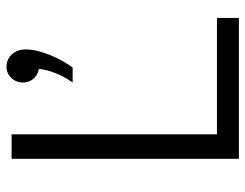

<svg xmlns="http://www.w3.org/2000/svg" viewBox="-104 -668 771 604"><g transform="rotate(-90 282.0 -365.5)"><path d="M528 0H85V-715H162V-69H528ZM372 -523H325Q346 -552 358 -586.5Q370 -621 368 -645L376 -629Q354 -629 339.5 -643.5Q325 -658 325 -680Q325 -701 339.5 -716Q354 -731 374 -731Q398 -731 413.5 -714Q429 -697 429 -670Q429 -648 421 -621.5Q413 -595 400 -569Q387 -543 372 -523Z"/></g></svg>

Font: Wix Madefor Display
Style: Regular
Weight: 400
Designer: Dalton Maag Ltd
Foundry: Dalton Maag Ltd
Version: Version 3.100